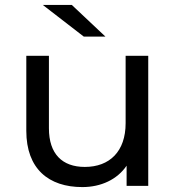

<svg xmlns="http://www.w3.org/2000/svg" viewBox="-20 -756 716 781"><path d="M315 5C391 5 457 -26 495 -82V0H583V-529H491V-255C491 -140 426 -77 325 -77C233 -77 179 -130 179 -234V-529H87V-224C87 -69 178 5 315 5ZM409 -607 272 -736H154L321 -607Z"/></svg>

Font: Montserrat-Alt1 Med
Style: Regular
Weight: 500
Designer: Differentunic
Foundry: Differentunic
Version: Version 7.222